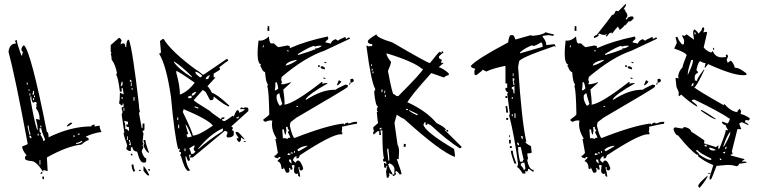

<svg xmlns="http://www.w3.org/2000/svg" viewBox="-20 -884 3862 978"><path d="M65.4 -680.7Q65.4 -665 88.9 -601.6H92.8Q92.8 -612.3 97.7 -620.1Q88.9 -620.1 88.9 -634.8Q95.7 -653.3 102.5 -653.3Q137.7 -621.1 218.8 -211.9Q227.5 -211.9 227.5 -184.6Q341.8 -240.2 445.3 -240.2Q445.3 -249 463.9 -249L460 -240.2H463.9L487.3 -244.1Q487.3 -230.5 497.1 -211.9Q457 -207 418 -188.5V-184.6Q431.6 -184.6 431.6 -174.8V-169.9Q420.9 -169.9 394.5 -147.5Q324.2 -140.6 218.8 -82Q218.8 -71.3 222.7 -12.7H218.8Q210 -17.6 200.2 -17.6V-7.8Q165 -63.5 139.6 -63.5Q107.4 -66.4 107.4 -77.1V-82Q108.4 -91.8 116.2 -91.8Q92.8 -119.1 92.8 -137.7Q121.1 -148.4 121.1 -151.4Q55.7 -502 23.4 -620.1Q28.3 -662.1 60.5 -662.1V-667L55.7 -675.8ZM116.2 -462.9V-453.1H121.1V-462.9ZM126 -429.7V-420.9H129.9V-429.7ZM148.4 -420.9Q148.4 -410.2 144.5 -402.3H153.3V-420.9ZM129.9 -407.2V-397.5H134.8V-407.2ZM153.3 -397.5V-388.7H158.2V-397.5ZM134.8 -392.6V-378.9Q163.1 -221.7 171.9 -221.7V-230.5Q171.9 -242.2 163.1 -277.3H171.9L181.6 -272.5V-281.2Q181.6 -310.5 163.1 -333Q167 -341.8 167 -346.7H163.1L167 -355.5Q167 -365.2 158.2 -365.2L148.4 -360.4Q139.6 -371.1 139.6 -392.6ZM148.4 -383.8V-374H153.3V-383.8ZM338.9 -258.8H348.6Q347.7 -252 325.2 -240.2H320.3Q320.3 -247.1 338.9 -258.8ZM121.1 -244.1V-235.4L129.9 -198.2H134.8V-203.1Q126 -224.6 126 -244.1ZM185.5 -244.1V-235.4H190.4V-244.1ZM181.6 -230.5V-216.8Q182.6 -207 190.4 -207L185.5 -198.2Q200.2 -177.7 200.2 -166Q209 -166 209 -174.8Q190.4 -218.8 190.4 -230.5ZM171.9 -203.1V-193.4H176.8V-203.1ZM376 -203.1V-198.2H385.7V-203.1ZM129.9 -193.4V-188.5Q131.8 -179.7 139.6 -179.7V-184.6Q139.6 -193.4 129.9 -193.4ZM352.5 -193.4V-188.5H362.3V-193.4ZM367.2 -156.2V-151.4H376Q399.4 -157.2 399.4 -166H394.5Q379.9 -156.2 367.2 -156.2ZM181.6 -68.4V-44.9H185.5V-68.4ZM195.3 -7.8V1H185.5Q187.5 -7.8 195.3 -7.8ZM195.3 15.6H204.1V29.3Q195.3 29.3 195.3 19.5Z M585.9 -691.4Q592.8 -691.4 599.6 -676.8Q594.7 -668.9 594.7 -658.2L604.5 -663.1H609.4Q618.2 -663.1 618.2 -644.5H623Q623 -681.6 636.7 -681.6Q655.3 -633.8 687.5 -352.5Q687.5 -333 692.4 -315.4Q692.4 -310.5 687.5 -310.5L702.1 -231.4H706.1V-254.9H715.8V-226.6Q715.8 -217.8 706.1 -217.8Q706.1 -212.9 710.9 -204.1L706.1 -162.1L710.9 -152.3L706.1 -143.6L710.9 -133.8Q702.1 -119.1 702.1 -111.3Q712.9 -78.1 724.6 -78.1V-64.5Q724.6 -55.7 715.8 -55.7H710.9Q692.4 -55.7 678.7 -111.3Q655.3 -114.3 655.3 -133.8H646.5V-115.2H636.7L623 -125L627.9 -143.6Q609.4 -194.3 609.4 -208H613.3L599.6 -300.8Q604.5 -310.5 604.5 -315.4Q599.6 -323.2 599.6 -337.9H609.4V-356.4H604.5V-347.7H594.7Q594.7 -356.4 585.9 -356.4Q590.8 -371.1 590.8 -412.1L609.4 -403.3V-408.2L604.5 -435.5H599.6V-417H590.8Q581.1 -493.2 572.3 -501V-504.9Q572.3 -509.8 576.2 -509.8Q568.4 -554.7 548.8 -580.1Q548.8 -593.8 543.9 -612.3H548.8L543.9 -621.1V-654.3ZM641.6 -477.5V-467.8H650.4Q650.4 -477.5 641.6 -477.5ZM599.6 -467.8 594.7 -445.3Q604.5 -445.3 604.5 -459V-467.8ZM646.5 -463.9V-445.3H650.4V-463.9ZM650.4 -435.5V-426.8H655.3V-435.5ZM599.6 -389.6V-379.9H604.5V-389.6ZM660.2 -389.6V-371.1H665V-389.6ZM609.4 -334V-319.3H613.3V-334ZM613.3 -268.6V-263.7Q618.2 -255.9 618.2 -245.1V-226.6Q631.8 -226.6 631.8 -217.8H636.7V-236.3Q623 -236.3 623 -245.1V-250H631.8V-263.7Q616.2 -268.6 613.3 -268.6ZM627.9 -189.5V-170.9H631.8V-189.5ZM636.7 -170.9V-167Q641.6 -157.2 641.6 -152.3Q636.7 -152.3 636.7 -148.4L646.5 -143.6V-148.4L641.6 -170.9ZM710.9 -170.9H720.7Q720.7 -154.3 739.3 -106.4H734.4Q718.8 -118.2 710.9 -143.6L715.8 -152.3Q710.9 -161.1 710.9 -170.9ZM646.5 -101.6Q655.3 -100.6 655.3 -92.8H646.5ZM650.4 -45.9H660.2Q660.2 -27.3 668.9 -13.7L660.2 -8.8Q650.4 -25.4 650.4 -45.9ZM710.9 -37.1Q716.8 -37.1 739.3 4.9V9.8H734.4Q729.5 9.8 710.9 -13.7ZM734.4 -22.5H743.2V-13.7Q734.4 -13.7 734.4 -22.5ZM687.5 -18.6H697.3V-13.7H687.5Z M808.6 -685.5H813.5Q852.5 -621.1 980.5 -527.3Q985.4 -527.3 1012.7 -503.9H1017.6L1133.8 -583H1138.7L1142.6 -574.2Q1137.7 -574.2 1096.7 -541L1101.6 -532.2Q1101.6 -528.3 1068.4 -508.8V-490.2H1078.1L1036.1 -444.3Q1042 -444.3 1059.6 -411.1Q1083 -406.2 1147.5 -346.7V-341.8Q1131.8 -341.8 1068.4 -392.6Q1068.4 -374 1059.6 -374H1049.8L1027.3 -416L1012.7 -425.8L966.8 -374Q966.8 -369.1 1049.8 -318.4Q1049.8 -314.5 1105.5 -276.4Q1107.4 -286.1 1115.2 -286.1H1124Q1124 -276.4 1110.4 -276.4Q1110.4 -267.6 1124 -267.6Q1128.9 -267.6 1166 -294.9Q1166 -291 1170.9 -291Q1183.6 -323.2 1189.5 -323.2Q1198.2 -323.2 1198.2 -309.6Q1226.6 -320.3 1226.6 -328.1H1203.1Q1205.1 -336.9 1212.9 -336.9Q1216.8 -336.9 1216.8 -332L1226.6 -336.9H1235.4Q1245.1 -335.9 1245.1 -328.1V-318.4L1157.2 -239.3Q1166 -238.3 1166 -230.5L1161.1 -220.7Q1170.9 -219.7 1170.9 -211.9V-198.2Q1166 -183.6 1142.6 -183.6Q1133.8 -183.6 1133.8 -193.4Q1138.7 -201.2 1138.7 -211.9L1128.9 -216.8H1124L961.9 -82H948.2V-86.9L953.1 -95.7H943.4V-90.8L948.2 -68.4L938.5 -63.5Q929.7 -78.1 929.7 -86.9H924.8V-82Q929.7 -39.1 948.2 -16.6L938.5 -12.7Q919.9 -20.5 901.4 -90.8H896.5L901.4 -100.6V-109.4Q892.6 -109.4 892.6 -114.3Q896.5 -123 896.5 -127.9L887.7 -124Q869.1 -190.4 850.6 -392.6Q827.1 -552.7 790 -611.3Q799.8 -611.3 799.8 -620.1L794.9 -675.8Q796.9 -675.8 808.6 -685.5ZM864.3 -569.3Q891.6 -530.3 957 -490.2V-495.1Q902.3 -548.8 869.1 -569.3ZM877.9 -522.5V-513.7Q896.5 -447.3 896.5 -402.3Q937.5 -417 971.7 -462.9Q886.7 -522.5 877.9 -522.5ZM975.6 -518.6V-513.7Q975.6 -506.8 999 -490.2Q1008.8 -490.2 1008.8 -500Q987.3 -518.6 975.6 -518.6ZM1027.3 -481.4H1041Q1041 -488.3 1049.8 -500H1045.9Q1031.2 -496.1 1027.3 -481.4ZM957 -402.3V-397.5H961.9Q968.8 -397.5 980.5 -416H975.6Q957 -409.2 957 -402.3ZM938.5 -392.6V-383.8H948.2Q957 -383.8 957 -392.6Q953.1 -392.6 953.1 -397.5Q943.4 -392.6 938.5 -392.6ZM971.7 -341.8V-336.9Q976.6 -336.9 985.4 -332H990.2V-336.9Q984.4 -336.9 975.6 -341.8ZM915 -328.1Q915 -323.2 911.1 -313.5Q961.9 -210 961.9 -193.4Q992.2 -193.4 1064.5 -244.1Q1041 -275.4 915 -328.1ZM1184.6 -286.1V-281.2H1194.3L1198.2 -291Q1189.5 -286.1 1184.6 -286.1ZM882.8 -286.1V-272.5H887.7V-286.1ZM887.7 -249V-230.5H892.6V-249ZM924.8 -249 938.5 -202.1 929.7 -198.2Q934.6 -188.5 934.6 -183.6L957 -188.5Q932.6 -249 924.8 -249ZM990.2 -127.9V-124Q1041 -169.9 1115.2 -216.8V-230.5Q1051.8 -202.1 990.2 -127.9ZM1179.7 -211.9H1189.5Q1195.3 -211.9 1226.6 -174.8H1221.7L1208 -183.6Q1208 -161.1 1198.2 -161.1Q1191.4 -161.1 1184.6 -179.7H1194.3V-183.6Q1179.7 -202.1 1179.7 -211.9ZM1221.7 -165H1231.4V-161.1H1221.7ZM943.4 -127.9Q953.1 -113.3 953.1 -100.6H961.9Q968.8 -100.6 975.6 -114.3Q966.8 -114.3 966.8 -127.9Q971.7 -137.7 971.7 -142.6H966.8ZM919.9 -127.9V-114.3H924.8V-127.9Z M1501 -604.5Q1557.6 -621.1 1581.1 -631.8L1585 -629.9L1585.9 -637.7H1590.8Q1603.5 -637.7 1620.1 -650.4Q1614.3 -651.4 1608.4 -651.4Q1596.7 -651.4 1584 -646.5Q1582 -646.5 1582 -649.4V-650.4Q1565.4 -650.4 1498 -609.4L1497.1 -604.5ZM1463.9 -50.8 1464.8 -55.7Q1462.9 -63.5 1462.9 -67.4V-70.3L1453.1 -72.3L1452.1 -66.4Q1452.1 -60.5 1463.9 -50.8ZM1444.3 -93.8Q1452.1 -95.7 1456.1 -95.7H1459L1460 -100.6L1447.3 -103.5ZM1470.7 -101.6 1471.7 -106.4 1461.9 -108.4 1460.9 -103.5ZM1480.5 -104.5 1482.4 -114.3 1478.5 -115.2 1476.6 -105.5ZM1501 -113.3Q1544.9 -137.7 1545.9 -140.6L1542 -141.6Q1507.8 -136.7 1494.1 -120.1ZM1446.3 -176.8Q1447.3 -182.6 1454.1 -182.6L1459 -181.6V-182.6Q1459 -186.5 1446.3 -210.9Q1452.1 -217.8 1453.1 -221.7Q1445.3 -223.6 1445.3 -234.4V-238.3L1436.5 -236.3L1439.5 -212.9L1436.5 -213.9V-198.2Q1427.7 -200.2 1426.8 -223.6L1418.9 -225.6L1418 -221.7Q1420.9 -191.4 1420.9 -181.6L1419.9 -178.7L1427.7 -180.7ZM1498 -338.9V-342.8L1490.2 -344.7L1489.3 -340.8ZM1405.3 -345.7Q1411.1 -345.7 1418 -354.5Q1403.3 -400.4 1403.3 -407.2V-408.2H1401.4Q1396.5 -408.2 1389.6 -399.4Q1388.7 -394.5 1388.7 -388.7Q1388.7 -369.1 1404.3 -345.7ZM1384.8 -423.8Q1386.7 -423.8 1397.5 -433.6Q1392.6 -464.8 1386.7 -466.8Q1385.7 -462.9 1382.8 -462.9H1381.8Q1382.8 -460 1382.8 -453.1Q1382.8 -443.4 1379.9 -424.8ZM1434.6 -549.8Q1460 -554.7 1490.2 -575.2L1491.2 -579.1H1488.3Q1439.5 -569.3 1434.6 -549.8ZM1321.3 -642.6 1324.2 -652.3 1320.3 -653.3 1317.4 -643.6ZM1450.2 -622.1 1451.2 -626 1442.4 -627.9 1441.4 -624ZM1508.8 16.6Q1498 14.6 1498 5.9L1499 0L1489.3 2Q1477.5 0 1477.5 -15.6Q1477.5 -26.4 1480.5 -42L1475.6 -43L1465.8 -42L1470.7 -21.5L1460 -18.6V-21.5Q1460 -27.3 1453.1 -29.3L1452.1 -25.4Q1454.1 -19.5 1454.1 -13.7L1453.1 -6.8L1442.4 -3.9L1437.5 -4.9L1424.8 -32.2L1422.9 -22.5L1414.1 -24.4Q1412.1 -58.6 1393.6 -62.5L1395.5 -67.4Q1407.2 -76.2 1409.2 -83L1399.4 -85L1397.5 -77.1Q1390.6 -79.1 1384.3 -80.6Q1377.9 -82 1377.9 -87.9V-90.8H1378.9Q1384.8 -90.8 1395.5 -105.5L1382.8 -175.8H1384.8Q1387.7 -175.8 1388.7 -178.7Q1365.2 -215.8 1365.2 -249Q1365.2 -259.8 1367.2 -269.5L1358.4 -270.5Q1345.7 -270.5 1332 -263.7Q1321.3 -266.6 1321.3 -273.4V-275.4Q1349.6 -294.9 1351.6 -301.8Q1349.6 -423.8 1341.8 -442.4L1344.7 -456.1Q1335 -458 1330.1 -516.6Q1316.4 -519.5 1308.6 -545.9L1303.7 -546.9L1310.5 -554.7Q1292 -559.6 1292 -612.3Q1292 -638.7 1296.9 -677.7L1305.7 -676.8Q1326.2 -676.8 1349.6 -698.2Q1352.5 -664.1 1360.4 -663.1H1375Q1392.6 -645.5 1398.4 -643.6L1443.4 -652.3L1456.1 -649.4L1455.1 -645.5Q1455.1 -640.6 1459 -639.6Q1534.2 -673.8 1649.4 -698.2L1652.3 -688.5L1651.4 -684.6L1638.7 -672.9L1637.7 -668L1665 -662.1Q1668.9 -677.7 1689.5 -684.6Q1697.3 -678.7 1702.1 -676.8Q1703.1 -680.7 1739.3 -696.3Q1739.3 -687.5 1747.1 -685.5Q1749 -692.4 1756.8 -692.4L1762.7 -691.4L1761.7 -686.5L1632.8 -626Q1532.2 -591.8 1415 -492.2L1412.1 -477.5L1417 -462.9H1416Q1413.1 -462.9 1411.1 -459Q1415 -458 1415 -455.1V-454.1Q1441.4 -457 1460.9 -465.8V-461.9L1422.9 -427.7Q1429.7 -378.9 1429.7 -359.4L1428.7 -350.6Q1479.5 -357.4 1619.1 -466.8L1623 -465.8L1621.1 -457Q1631.8 -460.9 1641.6 -460.9Q1646.5 -460.9 1650.4 -460Q1548.8 -402.3 1536.1 -377L1540 -376Q1619.1 -426.8 1683.6 -426.8H1690.4Q1692.4 -431.6 1739.3 -453.1L1752.9 -450.2Q1752 -446.3 1750.5 -440.9Q1749 -435.5 1489.3 -284.2L1460 -261.7L1456.1 -244.1Q1468.8 -188.5 1479.5 -180.7Q1643.6 -245.1 1730.5 -254.9V-252.9Q1730.5 -250 1734.4 -249Q1735.4 -255.9 1751 -259.8Q1754.9 -258.8 1754.9 -255.9V-253.9Q1779.3 -263.7 1793 -263.7L1799.8 -262.7L1796.9 -252.9H1794.9Q1783.2 -252.9 1721.7 -238.3Q1722.7 -234.4 1722.7 -229.5Q1722.7 -221.7 1719.7 -210L1724.6 -209L1722.7 -199.2L1715.8 -200.2Q1669.9 -200.2 1506.8 -92.8Q1502.9 -77.1 1495.1 -77.1L1489.3 -78.1L1491.2 -87.9H1489.3Q1479.5 -87.9 1471.7 -68.4L1483.4 -56.6L1487.3 -55.7Q1490.2 -66.4 1498 -66.4Q1511.7 -66.4 1524.4 -27.3Q1521.5 -15.6 1514.6 -15.6Q1504.9 -15.6 1504.9 -26.4L1505.9 -32.2L1501 -33.2L1500 -28.3Q1508.8 2.9 1508.8 13.7ZM1636.7 -481.4 1627 -484.4 1627.9 -489.3 1637.7 -486.3ZM1762.7 -452.1 1758.8 -453.1 1760.7 -462.9 1765.6 -461.9ZM1695.3 -449.2 1706.1 -475.6Q1709 -474.6 1711.9 -472.7Q1714.8 -470.7 1718.8 -467.8Q1705.1 -449.2 1695.3 -449.2ZM1765.6 -461.9 1764.6 -480.5 1775.4 -483.4Q1782.2 -479.5 1782.2 -473.6Q1782.2 -465.8 1765.6 -461.9ZM1633.8 -530.3 1620.1 -534.2Q1613.3 -536.1 1613.3 -542V-544.9L1623 -546.9Q1631.8 -540 1635.7 -539.1ZM1607.4 -542 1599.6 -543.9 1601.6 -552.7 1609.4 -550.8ZM1641.6 -561.5 1631.8 -564.5 1632.8 -569.3 1642.6 -566.4ZM1351.6 -725.6 1341.8 -728.5 1343.8 -752 1351.6 -750Z M1988.3 4.9 1989.3 -20.5Q1989.3 -42 1962.9 -52.7Q1961.9 -47.9 1957 -47.9Q1961.9 -28.3 1978.5 -1V3.9ZM1962.9 -66.4V-71.3Q1962.9 -88.9 1958 -127H1953.1L1952.1 -118.2Q1958 -75.2 1958 -67.4V-66.4ZM1922.9 -224.6V-233.4Q1913.1 -233.4 1913.1 -225.6ZM2107.4 -297.9V-302.7L2062.5 -324.2Q2062.5 -316.4 2102.5 -297.9ZM2057.6 -324.2 2058.6 -329.1H2048.8L2047.9 -324.2ZM1945.3 -390.6V-399.4H1940.4V-390.6ZM1941.4 -409.2 1942.4 -422.9H1938.5L1937.5 -409.2ZM1927.7 -415 1928.7 -428.7H1923.8L1922.9 -415ZM1881.8 -510.7 1882.8 -519.5H1877.9L1877 -510.7ZM1877.9 -524.4V-534.2H1873V-524.4ZM1874 -547.9 1875 -556.6H1871.1L1870.1 -547.9ZM2008.8 -394.5Q2133.8 -519.5 2134.8 -533.2H2129.9Q2086.9 -570.3 1953.1 -611.3H1948.2Q1948.2 -598.6 1971.7 -568.4Q1971.7 -557.6 1956.1 -522.5Q1978.5 -404.3 1984.4 -404.3Q1990.2 -404.3 2000 -394.5ZM1959 21.5H1950.2L1946.3 -10.7L1953.1 -39.1H1948.2L1947.3 -29.3L1937.5 -30.3L1935.5 -53.7H1939.5L1948.2 -47.9Q1948.2 -62.5 1939.5 -63.5Q1939.5 -58.6 1935.5 -58.6L1930.7 -67.4Q1931.6 -77.1 1936.5 -77.1Q1927.7 -99.6 1927.7 -219.7H1918L1920.9 -196.3L1911.1 -197.3L1912.1 -215.8H1903.3L1883.8 -198.2L1879.9 -208L1884.8 -216.8Q1880.9 -225.6 1880.9 -235.4L1906.2 -257.8Q1902.3 -270.5 1899.4 -313.5H1904.3L1899.4 -323.2Q1900.4 -333 1905.3 -341.8Q1892.6 -342.8 1885.7 -417Q1891.6 -425.8 1891.6 -430.7Q1871.1 -461.9 1846.7 -647.5L1847.7 -651.4Q1856.4 -650.4 1856.4 -647.5Q1863.3 -649.4 1876 -649.4V-659.2Q1853.5 -660.2 1853.5 -672.9Q1853.5 -683.6 1897.5 -709Q1897.5 -692.4 1978.5 -668Q2157.2 -563.5 2169.9 -562.5Q2214.8 -620.1 2219.7 -620.1L2229.5 -614.3V-623Q2238.3 -622.1 2238.3 -614.3Q2232.4 -614.3 2215.8 -596.7Q2215.8 -583 2224.6 -583Q2230.5 -580.1 2230.5 -576.2Q2230.5 -573.2 2226.6 -569.3V-564.5L2240.2 -563.5L2214.8 -542Q2236.3 -536.1 2265.6 -510.7V-501Q2253.9 -501 2241.2 -489.3L2176.8 -511.7Q2067.4 -390.6 2054.7 -361.3H2059.6Q2152.3 -318.4 2204.1 -256.8Q2245.1 -237.3 2252.9 -222.7H2244.1L2331.1 -136.7Q2330.1 -128.9 2321.3 -128.9Q2257.8 -168.9 2175.8 -245.1L2158.2 -254.9Q2157.2 -247.1 2148.4 -247.1Q2148.4 -262.7 2145.5 -262.7Q2142.6 -262.7 2136.7 -249Q2144.5 -212.9 2293 -125Q2296.9 -105.5 2297.9 -85Q2229.5 -105.5 2037.1 -279.3Q2031.2 -279.3 2001 -299.8L1989.3 -257.8L2004.9 -147.5Q2012.7 -131.8 2012.7 -114.3L2010.7 -73.2L2001 -74.2Q2025.4 -6.8 2025.4 2L2015.6 5.9Q2015.6 -1 1998 -13.7Q1997.1 -8.8 1992.2 -8.8L1997.1 0Q1997.1 6.8 1982.4 13.7L1978.5 3.9H1973.6Q1964.8 -1 1960 -2L1963.9 8.8Q1959 16.6 1959 21.5ZM2045.9 -135.7 2036.1 -136.7 2037.1 -151.4 2046.9 -150.4ZM2262.7 -212.9Q2252.9 -213.9 2252.9 -222.7L2262.7 -221.7Z M2628.9 -612.3 2744.1 -645.5Q2744.1 -668 2735.4 -668Q2707 -649.4 2693.4 -649.4V-654.3Q2654.3 -640.6 2628.9 -617.2ZM2647.5 -18.6Q2656.2 -18.6 2656.2 -28.3L2651.4 -55.7Q2632.8 -55.7 2632.8 -46.9V-42Q2647.5 -26.4 2647.5 -18.6ZM2642.6 -60.5Q2642.6 -69.3 2647.5 -69.3L2632.8 -134.8H2619.1V-129.9Q2619.1 -103.5 2628.9 -60.5ZM2624 -143.6Q2624 -158.2 2614.3 -158.2V-153.3Q2616.2 -143.6 2624 -143.6ZM2642.6 -176.8V-190.4H2632.8Q2637.7 -181.6 2637.7 -176.8ZM2591.8 -292V-301.8H2586.9V-292ZM2605.5 -283.2V-306.6H2600.6V-283.2ZM2591.8 -380.9V-389.6H2586.9V-380.9ZM2600.6 -408.2V-445.3Q2591.8 -440.4 2586.9 -440.4V-431.6Q2595.7 -431.6 2595.7 -408.2ZM2600.6 -450.2Q2600.6 -460 2595.7 -468.8Q2600.6 -477.5 2600.6 -482.4L2591.8 -487.3V-473.6L2595.7 -450.2ZM2595.7 -496.1V-510.7H2591.8V-496.1ZM2656.2 0H2642.6Q2622.1 -32.2 2614.3 -32.2Q2614.3 -37.1 2619.1 -46.9Q2600.6 -192.4 2573.2 -296.9Q2573.2 -301.8 2577.1 -301.8L2563.5 -408.2Q2568.4 -408.2 2568.4 -413.1Q2561.5 -413.1 2554.7 -426.8V-436.5H2563.5V-459H2554.7V-547.9H2549.8Q2485.4 -534.2 2457 -519.5L2438.5 -529.3Q2438.5 -524.4 2406.2 -501Q2396.5 -501 2396.5 -510.7V-524.4L2401.4 -533.2Q2377.9 -540 2377.9 -547.9Q2406.2 -582 2568.4 -668Q2573.2 -705.1 2582 -705.1H2591.8Q2597.7 -705.1 2605.5 -682.6L2684.6 -705.1Q2688.5 -705.1 2688.5 -701.2Q2743.2 -705.1 2758.8 -719.7Q2789.1 -710 2799.8 -710V-701.2Q2795.9 -701.2 2772.5 -705.1L2744.1 -701.2V-696.3Q2762.7 -674.8 2762.7 -654.3L2804.7 -659.2L2809.6 -649.4V-645.5Q2804.7 -645.5 2804.7 -649.4Q2624 -587.9 2624 -570.3Q2619.1 -546.9 2619.1 -543Q2637.7 -262.7 2661.1 -162.1H2656.2Q2656.2 -153.3 2684.6 -139.6L2688.5 -106.4Q2681.6 -102.5 2666 -102.5Q2666 -86.9 2669.9 -79.1Q2666 -70.3 2666 -65.4Q2675.8 -18.6 2698.2 -18.6V-9.8H2693.4L2674.8 -23.4H2669.9Q2669.9 -9.8 2661.1 -9.8Q2661.1 -13.7 2656.2 -13.7ZM2610.4 -50.8H2600.6Q2582 -101.6 2582 -116.2H2591.8Q2591.8 -98.6 2610.4 -50.8ZM2586.9 -129.9H2577.1V-139.6H2586.9ZM2582 -153.3H2573.2V-171.9H2582ZM2577.1 -185.5H2573.2V-195.3H2577.1ZM2568.4 -273.4H2558.6V-283.2H2568.4ZM2568.4 -310.5H2558.6Q2558.6 -325.2 2554.7 -343.8H2563.5ZM2563.5 -384.8H2554.7V-394.5H2563.5Z M3065.4 -604.5Q3122.1 -621.1 3145.5 -631.8L3149.4 -629.9L3150.4 -637.7H3155.3Q3168 -637.7 3184.6 -650.4Q3178.7 -651.4 3172.9 -651.4Q3161.1 -651.4 3148.4 -646.5Q3146.5 -646.5 3146.5 -649.4V-650.4Q3129.9 -650.4 3062.5 -609.4L3061.5 -604.5ZM3028.3 -50.8 3029.3 -55.7Q3027.3 -63.5 3027.3 -67.4V-70.3L3017.6 -72.3L3016.6 -66.4Q3016.6 -60.5 3028.3 -50.8ZM3008.8 -93.8Q3016.6 -95.7 3020.5 -95.7H3023.4L3024.4 -100.6L3011.7 -103.5ZM3035.2 -101.6 3036.1 -106.4 3026.4 -108.4 3025.4 -103.5ZM3044.9 -104.5 3046.9 -114.3 3043 -115.2 3041 -105.5ZM3065.4 -113.3Q3109.4 -137.7 3110.4 -140.6L3106.4 -141.6Q3072.3 -136.7 3058.6 -120.1ZM3010.7 -176.8Q3011.7 -182.6 3018.6 -182.6L3023.4 -181.6V-182.6Q3023.4 -186.5 3010.7 -210.9Q3016.6 -217.8 3017.6 -221.7Q3009.8 -223.6 3009.8 -234.4V-238.3L3001 -236.3L3003.9 -212.9L3001 -213.9V-198.2Q2992.2 -200.2 2991.2 -223.6L2983.4 -225.6L2982.4 -221.7Q2985.4 -191.4 2985.4 -181.6L2984.4 -178.7L2992.2 -180.7ZM3062.5 -338.9V-342.8L3054.7 -344.7L3053.7 -340.8ZM2969.7 -345.7Q2975.6 -345.7 2982.4 -354.5Q2967.8 -400.4 2967.8 -407.2V-408.2H2965.8Q2960.9 -408.2 2954.1 -399.4Q2953.1 -394.5 2953.1 -388.7Q2953.1 -369.1 2968.8 -345.7ZM2949.2 -423.8Q2951.2 -423.8 2961.9 -433.6Q2957 -464.8 2951.2 -466.8Q2950.2 -462.9 2947.3 -462.9H2946.3Q2947.3 -460 2947.3 -453.1Q2947.3 -443.4 2944.3 -424.8ZM2999 -549.8Q3024.4 -554.7 3054.7 -575.2L3055.7 -579.1H3052.7Q3003.9 -569.3 2999 -549.8ZM2885.7 -642.6 2888.7 -652.3 2884.8 -653.3 2881.8 -643.6ZM3014.6 -622.1 3015.6 -626 3006.8 -627.9 3005.9 -624ZM3073.2 16.6Q3062.5 14.6 3062.5 5.9L3063.5 0L3053.7 2Q3042 0 3042 -15.6Q3042 -26.4 3044.9 -42L3040 -43L3030.3 -42L3035.2 -21.5L3024.4 -18.6V-21.5Q3024.4 -27.3 3017.6 -29.3L3016.6 -25.4Q3018.6 -19.5 3018.6 -13.7L3017.6 -6.8L3006.8 -3.9L3002 -4.9L2989.3 -32.2L2987.3 -22.5L2978.5 -24.4Q2976.6 -58.6 2958 -62.5L2960 -67.4Q2971.7 -76.2 2973.6 -83L2963.9 -85L2961.9 -77.1Q2955.1 -79.1 2948.7 -80.6Q2942.4 -82 2942.4 -87.9V-90.8H2943.4Q2949.2 -90.8 2960 -105.5L2947.3 -175.8H2949.2Q2952.1 -175.8 2953.1 -178.7Q2929.7 -215.8 2929.7 -249Q2929.7 -259.8 2931.6 -269.5L2922.9 -270.5Q2910.2 -270.5 2896.5 -263.7Q2885.7 -266.6 2885.7 -273.4V-275.4Q2914.1 -294.9 2916 -301.8Q2914.1 -423.8 2906.2 -442.4L2909.2 -456.1Q2899.4 -458 2894.5 -516.6Q2880.9 -519.5 2873 -545.9L2868.2 -546.9L2875 -554.7Q2856.4 -559.6 2856.4 -612.3Q2856.4 -638.7 2861.3 -677.7L2870.1 -676.8Q2890.6 -676.8 2914.1 -698.2Q2917 -664.1 2924.8 -663.1H2939.5Q2957 -645.5 2962.9 -643.6L3007.8 -652.3L3020.5 -649.4L3019.5 -645.5Q3019.5 -640.6 3023.4 -639.6Q3098.6 -673.8 3213.9 -698.2L3216.8 -688.5L3215.8 -684.6L3203.1 -672.9L3202.1 -668L3229.5 -662.1Q3233.4 -677.7 3253.9 -684.6Q3261.7 -678.7 3266.6 -676.8Q3267.6 -680.7 3303.7 -696.3Q3303.7 -687.5 3311.5 -685.5Q3313.5 -692.4 3321.3 -692.4L3327.1 -691.4L3326.2 -686.5L3197.3 -626Q3096.7 -591.8 2979.5 -492.2L2976.6 -477.5L2981.4 -462.9H2980.5Q2977.5 -462.9 2975.6 -459Q2979.5 -458 2979.5 -455.1V-454.1Q3005.9 -457 3025.4 -465.8V-461.9L2987.3 -427.7Q2994.1 -378.9 2994.1 -359.4L2993.2 -350.6Q3043.9 -357.4 3183.6 -466.8L3187.5 -465.8L3185.5 -457Q3196.3 -460.9 3206.1 -460.9Q3210.9 -460.9 3214.8 -460Q3113.3 -402.3 3100.6 -377L3104.5 -376Q3183.6 -426.8 3248 -426.8H3254.9Q3256.8 -431.6 3303.7 -453.1L3317.4 -450.2Q3316.4 -446.3 3314.9 -440.9Q3313.5 -435.5 3053.7 -284.2L3024.4 -261.7L3020.5 -244.1Q3033.2 -188.5 3043.9 -180.7Q3208 -245.1 3294.9 -254.9V-252.9Q3294.9 -250 3298.8 -249Q3299.8 -255.9 3315.4 -259.8Q3319.3 -258.8 3319.3 -255.9V-253.9Q3343.8 -263.7 3357.4 -263.7L3364.3 -262.7L3361.3 -252.9H3359.4Q3347.7 -252.9 3286.1 -238.3Q3287.1 -234.4 3287.1 -229.5Q3287.1 -221.7 3284.2 -210L3289.1 -209L3287.1 -199.2L3280.3 -200.2Q3234.4 -200.2 3071.3 -92.8Q3067.4 -77.1 3059.6 -77.1L3053.7 -78.1L3055.7 -87.9H3053.7Q3043.9 -87.9 3036.1 -68.4L3047.9 -56.6L3051.8 -55.7Q3054.7 -66.4 3062.5 -66.4Q3076.2 -66.4 3088.9 -27.3Q3085.9 -15.6 3079.1 -15.6Q3069.3 -15.6 3069.3 -26.4L3070.3 -32.2L3065.4 -33.2L3064.5 -28.3Q3073.2 2.9 3073.2 13.7ZM3201.2 -481.4 3191.4 -484.4 3192.4 -489.3 3202.1 -486.3ZM3327.1 -452.1 3323.2 -453.1 3325.2 -462.9 3330.1 -461.9ZM3259.8 -449.2 3270.5 -475.6Q3273.4 -474.6 3276.4 -472.7Q3279.3 -470.7 3283.2 -467.8Q3269.5 -449.2 3259.8 -449.2ZM3330.1 -461.9 3329.1 -480.5 3339.8 -483.4Q3346.7 -479.5 3346.7 -473.6Q3346.7 -465.8 3330.1 -461.9ZM3198.2 -530.3 3184.6 -534.2Q3177.7 -536.1 3177.7 -542V-544.9L3187.5 -546.9Q3196.3 -540 3200.2 -539.1ZM3171.9 -542 3164.1 -543.9 3166 -552.7 3173.8 -550.8ZM3206.1 -561.5 3196.3 -564.5 3197.3 -569.3 3207 -566.4ZM2916 -725.6 2906.2 -728.5 2908.2 -752 2916 -750ZM3005.9 -690.4 3004.9 -698.2Q3011.7 -704.1 3019.5 -706.1Q3084 -787.1 3096.7 -806.6Q3105.5 -809.6 3108.4 -812.5L3116.2 -829.1L3129.9 -827.1L3167 -864.3L3168.9 -859.4Q3168.9 -853.5 3156.2 -836.9L3164.1 -835L3165 -826.2Q3175.8 -814.5 3175.8 -805.7Q3175.8 -796.9 3167 -789.1L3171.9 -784.2Q3174.8 -786.1 3178.7 -794.9Q3191.4 -800.8 3198.2 -800.8Q3202.1 -800.8 3203.6 -799.3Q3205.1 -797.9 3206.5 -795.9Q3208 -793.9 3208 -792Q3208 -789.1 3199.7 -781.7Q3191.4 -774.4 3188.5 -774.4Q3185.5 -774.4 3183.6 -776.4L3167 -756.8L3158.2 -752.9L3159.2 -752Q3159.2 -750 3137.7 -731.4Q3134.8 -733.4 3127.9 -749Q3112.3 -733.4 3099.6 -714.8L3095.7 -712.9L3094.7 -719.7Q3091.8 -716.8 3083 -713.9Q3074.2 -701.2 3069.3 -697.3L3064.5 -702.1L3071.3 -707L3068.4 -710Q3064.5 -706.1 3056.6 -706.1Q3046.9 -706.1 3031.2 -712.9Q3028.3 -710 3028.3 -707L3029.3 -702.1Q3021.5 -694.3 3005.9 -690.4Z M3603.5 -69.3 3602.5 -76.2Q3536.1 -108.4 3533.2 -120.1L3523.4 -116.2Q3540 -104.5 3542 -96.7Q3582 -69.3 3599.6 -69.3ZM3648.4 -68.4 3655.3 -70.3Q3653.3 -77.1 3647.5 -77.1H3645.5ZM3671.9 -102.5 3674.8 -111.3 3662.1 -108.4Q3666 -102.5 3669.9 -102.5ZM3674.8 -124Q3680.7 -126 3680.7 -131.8V-137.7Q3673.8 -134.8 3673.8 -129.9ZM3613.3 -117.2 3626 -119.1Q3623 -125 3596.7 -131.8L3590.8 -130.9Q3595.7 -117.2 3613.3 -117.2ZM3580.1 -137.7 3578.1 -148.4 3567.4 -144.5Q3571.3 -137.7 3576.2 -137.7ZM3664.1 -137.7 3668 -138.7Q3697.3 -188.5 3700.2 -208L3699.2 -211.9Q3681.6 -192.4 3664.1 -137.7ZM3501 -443.4 3505.9 -446.3Q3512.7 -447.3 3512.7 -455.1Q3512.7 -460 3511.7 -461.9Q3504.9 -460.9 3501 -443.4ZM3483.4 -502Q3509.8 -556.6 3509.8 -576.2L3508.8 -579.1L3501 -578.1Q3483.4 -526.4 3483.4 -507.8ZM3518.6 -709 3524.4 -710 3521.5 -719.7 3516.6 -718.8ZM3595.7 31.2 3593.8 21.5 3613.3 -43Q3568.4 -61.5 3537.1 -86.9L3535.2 -96.7L3530.3 -95.7Q3496.1 -117.2 3433.6 -194.3Q3420.9 -194.3 3411.1 -223.6Q3411.1 -233.4 3418.9 -235.4Q3449.2 -229.5 3457 -229.5L3464.8 -237.3Q3496.1 -232.4 3502 -211.9Q3505.9 -211.9 3566.4 -169.9L3568.4 -166L3565.4 -154.3L3627 -134.8Q3635.7 -142.6 3640.6 -142.6L3637.7 -131.8L3638.7 -127H3644.5Q3676.8 -207 3676.8 -220.7L3675.8 -222.7L3687.5 -219.7L3686.5 -225.6Q3678.7 -234.4 3675.8 -248H3671.9Q3666 -248 3658.2 -257.8L3657.2 -262.7L3661.1 -264.6L3684.6 -254.9Q3691.4 -256.8 3698.2 -278.3Q3644.5 -315.4 3516.6 -377L3502.9 -374L3504.9 -369.1Q3528.3 -351.6 3529.3 -348.1Q3530.3 -344.7 3532.2 -339.8Q3490.2 -364.3 3450.2 -402.3Q3441.4 -394.5 3437.5 -393.6Q3436.5 -399.4 3436.5 -406.2L3437.5 -414.1L3425.8 -441.4L3420.9 -485.4L3424.8 -487.3L3436.5 -484.4L3434.6 -493.2Q3434.6 -517.6 3457 -542Q3457 -551.8 3477.5 -602.5Q3474.6 -616.2 3414.1 -636.7L3427.7 -666L3420.9 -694.3L3430.7 -696.3Q3435.5 -677.7 3455.1 -657.2L3463.9 -659.2L3464.8 -679.7L3454.1 -702.1L3457 -704.1Q3463.9 -704.1 3464.8 -700.2L3477.5 -709L3515.6 -681.6Q3510.7 -709 3510.7 -716.8Q3510.7 -731.4 3517.6 -734.4Q3536.1 -720.7 3537.1 -712.9Q3556.6 -728.5 3556.6 -742.2L3565.4 -745.1L3567.4 -735.4L3562.5 -718.8L3575.2 -721.7Q3582 -721.7 3582 -718.8L3564.5 -642.6Q3578.1 -624 3602.5 -616.2L3610.4 -624Q3624 -591.8 3656.2 -591.8Q3667 -591.8 3678.7 -593.8L3676.8 -604.5L3684.6 -606.4L3688.5 -596.7L3681.6 -579.1L3686.5 -564.5L3690.4 -566.4Q3698.2 -573.2 3703.1 -575.2Q3718.8 -559.6 3722.7 -539.1H3726.6Q3744.1 -539.1 3780.3 -511.7L3783.2 -502.9Q3774.4 -501 3764.6 -501Q3710.9 -501 3586.9 -557.6L3570.3 -537.1L3569.3 -542L3574.2 -563.5L3572.3 -562.5Q3563.5 -562.5 3545.9 -572.3Q3536.1 -567.4 3527.3 -527.3Q3535.2 -518.6 3536.1 -513.7Q3518.6 -507.8 3518.6 -490.2L3519.5 -474.6L3529.3 -471.7Q3531.2 -485.4 3566.4 -531.2L3567.4 -527.3Q3527.3 -441.4 3516.6 -439.5Q3519.5 -431.6 3667 -347.7V-350.6Q3667 -352.5 3670.9 -353.5Q3701.2 -317.4 3735.4 -312.5Q3735.4 -319.3 3747.1 -330.1Q3753.9 -322.3 3754.9 -317.4Q3752.9 -310.5 3752.9 -306.6L3753.9 -302.7Q3770.5 -300.8 3798.8 -282.2Q3798.8 -271.5 3792 -270.5Q3785.2 -272.5 3777.3 -272.5L3774.4 -260.7Q3783.2 -260.7 3792 -250L3793 -246.1L3758.8 -261.7Q3754.9 -261.7 3745.1 -253.9L3755.9 -226.6L3750 -225.6L3736.3 -226.6L3708 -113.3L3711.9 -98.6L3701.2 -96.7L3703.1 -91.8L3773.4 -73.2Q3765.6 -65.4 3760.7 -65.4V-60.5L3771.5 -61.5Q3781.2 -61.5 3783.2 -54.7L3743.2 -49.8L3744.1 -47.9Q3744.1 -41 3731.4 -37.1Q3711.9 -43.9 3684.6 -43.9Q3678.7 -43.9 3629.9 -39.1Q3604.5 28.3 3601.6 29.3Q3598.6 30.3 3595.7 31.2ZM3543.9 73.2 3536.1 64.5Q3536.1 50.8 3585 9.8Q3585 22.5 3543.9 73.2ZM3588.9 2 3586.9 -2 3597.7 -3.9 3598.6 0ZM3627.9 -277.3H3624Q3611.3 -277.3 3550.8 -319.3L3549.8 -324.2Q3559.6 -324.2 3627.9 -277.3ZM3613.3 -629.9 3611.3 -639.6 3616.2 -640.6 3618.2 -630.9Z"/></svg>

Font: Blackcraft
Style: Regular
Weight: 400
Designer: GGBotNet
Foundry: GGBotNet
Version: 1.00